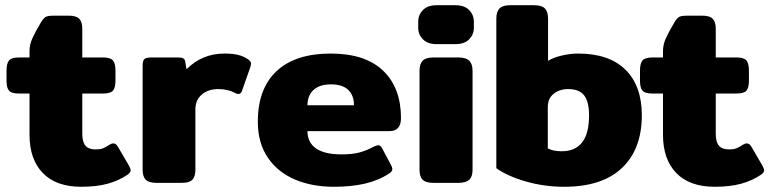

<svg xmlns="http://www.w3.org/2000/svg" viewBox="-20 -700 2948 735"><path d="M93 -184V-342H52Q24 -342 14.5 -353Q5 -364 5 -391V-430Q5 -457 14.5 -468.5Q24 -480 52 -480H93V-505Q93 -529 104 -553.5Q115 -578 136 -613Q146 -630 154.5 -635Q163 -640 185 -640H244Q272 -640 283.5 -628Q295 -616 295 -590V-480H375Q403 -480 412.5 -468.5Q422 -457 422 -430V-391Q422 -364 412.5 -353Q403 -342 375 -342H295V-188Q295 -157 307 -142.5Q319 -128 346 -128Q363 -128 373.5 -132Q384 -136 399 -146Q407 -151 414 -151Q424 -151 431 -139L473 -67Q480 -55 480 -48Q480 -39 468 -31Q434 -8 391.5 3.5Q349 15 291 15Q195 15 144 -37.5Q93 -90 93 -184Z M526 -50V-449Q526 -467 532.5 -473.5Q539 -480 560 -480H663Q675 -480 681.5 -476.5Q688 -473 689 -464L694 -435Q754 -495 839 -495Q872 -495 893 -489.5Q914 -484 931 -472Q941 -465 941 -456Q941 -453 939 -445L907 -354Q903 -340 892 -340Q887 -340 880 -344Q853 -359 815 -359Q777 -359 752.5 -338Q728 -317 728 -282V-50Q728 -24 716.5 -12Q705 0 676 0H579Q550 0 538 -12Q526 -24 526 -50Z M967 -234Q967 -361 1039 -428Q1111 -495 1246 -495Q1378 -495 1446.5 -429.5Q1515 -364 1515 -248Q1515 -198 1471 -198H1157Q1157 -155 1189.5 -132Q1222 -109 1288 -109Q1329 -109 1356.5 -116.5Q1384 -124 1412 -139Q1424 -144 1428 -144Q1437 -144 1443 -132L1477 -68Q1482 -58 1482 -53Q1482 -44 1470 -36Q1429 -9 1377 3Q1325 15 1258 15Q1174 15 1108.5 -13Q1043 -41 1005 -97Q967 -153 967 -234ZM1335 -297Q1335 -335 1313 -356Q1291 -377 1247 -377Q1203 -377 1180 -355.5Q1157 -334 1157 -297Z M1581 -593V-617Q1581 -643 1599 -661.5Q1617 -680 1651 -680H1723Q1758 -680 1776 -661.5Q1794 -643 1794 -617V-593Q1794 -568 1776 -549.5Q1758 -531 1723 -531H1651Q1617 -531 1599 -549.5Q1581 -568 1581 -593ZM1586 -50V-429Q1586 -455 1598 -467.5Q1610 -480 1639 -480H1735Q1764 -480 1776.5 -467.5Q1789 -455 1789 -429V-50Q1789 -24 1776.5 -12Q1764 0 1735 0H1639Q1610 0 1598 -12Q1586 -24 1586 -50Z M1880 -56V-629Q1880 -655 1892 -667.5Q1904 -680 1932 -680H2025Q2054 -680 2066 -667.5Q2078 -655 2078 -629V-467Q2096 -479 2129 -487Q2162 -495 2193 -495Q2312 -495 2374.5 -433Q2437 -371 2437 -259Q2437 -129 2361 -57Q2285 15 2140 15Q2064 15 1994 -5Q1924 -25 1880 -56ZM2235 -258Q2235 -310 2216.5 -334.5Q2198 -359 2155 -359Q2122 -359 2099.5 -341Q2077 -323 2077 -290V-132Q2097 -121 2130 -121Q2235 -121 2235 -258Z M2518 -184V-342H2477Q2449 -342 2439.5 -353Q2430 -364 2430 -391V-430Q2430 -457 2439.5 -468.5Q2449 -480 2477 -480H2518V-505Q2518 -529 2529 -553.5Q2540 -578 2561 -613Q2571 -630 2579.5 -635Q2588 -640 2610 -640H2669Q2697 -640 2708.5 -628Q2720 -616 2720 -590V-480H2800Q2828 -480 2837.5 -468.5Q2847 -457 2847 -430V-391Q2847 -364 2837.5 -353Q2828 -342 2800 -342H2720V-188Q2720 -157 2732 -142.5Q2744 -128 2771 -128Q2788 -128 2798.5 -132Q2809 -136 2824 -146Q2832 -151 2839 -151Q2849 -151 2856 -139L2898 -67Q2905 -55 2905 -48Q2905 -39 2893 -31Q2859 -8 2816.5 3.5Q2774 15 2716 15Q2620 15 2569 -37.5Q2518 -90 2518 -184Z"/></svg>

Font: Mitr SemiBold
Style: Regular
Weight: 600
Designer: Thanarat Vachiruckul
Foundry: Cadson Demak
Version: Version 1.003